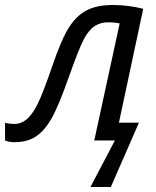

<svg xmlns="http://www.w3.org/2000/svg" viewBox="-66 -559 622 764"><path d="M-7.8 6.8Q-30.8 6.8 -45.9 0V-70.8Q-32.2 -65.9 -6.8 -65.9Q18.6 -65.9 40.5 -84.5Q62.5 -103 83.5 -144.8Q104.5 -186.5 141.6 -294.9Q178.7 -403.3 208.5 -450Q238.3 -496.6 278.8 -517.8Q319.3 -539.1 382.3 -539.1Q445.3 -539.1 503.9 -523.9L407.2 -70.8H486.8L375 185.1H293.9L391.1 0H309.1L410.2 -465.8Q391.1 -470.2 362.8 -470.2Q334.5 -470.2 311 -455.3Q287.6 -440.4 267.8 -403.3Q248 -366.2 207 -250Q166 -133.8 137.7 -85.2Q109.4 -36.6 75.2 -14.9Q41 6.8 -7.8 6.8Z"/></svg>

Font: OpenSans-Italic
Style: Italic
Weight: 400
Italic angle: -12°
Foundry: Ascender Corporation
Version: Version 1.10